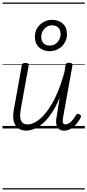

<svg xmlns="http://www.w3.org/2000/svg" viewBox="-20 -1009 686 1508"><path d="M187 17Q152 17 125.5 0Q99 -17 88.5 -54.5Q78 -92 90 -154L151 -495Q153 -506 159.5 -510.5Q166 -515 179 -515Q195 -515 201 -509.5Q207 -504 205 -493L144 -157Q136 -116 139 -88Q142 -60 156 -46Q170 -32 197 -32Q229 -32 266 -54.5Q303 -77 342.5 -126Q382 -175 419 -254Q456 -333 487 -446L494 -496Q497 -508 503 -512Q509 -516 523 -516Q538 -516 544.5 -511Q551 -506 549 -495L477 -96Q473 -74 472.5 -60Q472 -46 477.5 -39Q483 -32 494 -32Q509 -32 523.5 -41.5Q538 -51 551.5 -68Q565 -85 578 -106Q583 -114 589.5 -115Q596 -116 605 -110Q614 -105 616 -99Q618 -93 614 -87Q602 -62 582.5 -38Q563 -14 537.5 1.5Q512 17 484 17Q462 17 448.5 8.5Q435 0 428 -14.5Q421 -29 420.5 -50.5Q420 -72 426 -99L449 -243Q419 -170 385.5 -120.5Q352 -71 317 -40.5Q282 -10 248.5 3.5Q215 17 187 17ZM368 -607Q319 -607 286.5 -637Q254 -667 254 -720Q254 -757 271.5 -787Q289 -817 320.5 -835Q352 -853 391 -853Q441 -853 473.5 -823.5Q506 -794 506 -741Q506 -704 488 -673.5Q470 -643 439 -625Q408 -607 368 -607ZM369 -651Q395 -651 414 -663Q433 -675 444.5 -696Q456 -717 456 -741Q456 -774 438 -792Q420 -810 390 -810Q365 -810 345.5 -797.5Q326 -785 315 -764.5Q304 -744 304 -720Q304 -687 322 -669Q340 -651 369 -651ZM0 469H646V479H0ZM0 -20H646V0H0ZM0 -505H646V-500H0ZM0 -989H646V-979H0Z"/></svg>

Font: Playwrite DE VA Guides
Style: Regular
Weight: 400
Designer: Veronika Burian, José Scaglione
Foundry: TypeTogether
Version: Version 1.003